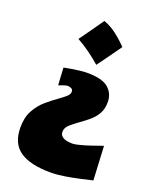

<svg xmlns="http://www.w3.org/2000/svg" viewBox="-163 -736 839 1068"><g transform="rotate(20 256.5 -202.5)"><path d="M265.5 -649.5Q306.9 -634.5 342.9 -606.5Q378.9 -578.6 408.9 -546.9Q384.2 -512 358.7 -476.6Q333.2 -441.1 306.3 -404.6Q275.2 -432 240.3 -457.5Q205.4 -483 164 -506.1Q217.2 -579.7 265.5 -649.5ZM271.5 245.1Q150.9 245.1 89.8 202.9Q28.8 160.6 28.8 65.9Q28.8 5.9 51.8 -35.4Q74.7 -76.7 107.7 -105Q140.6 -133.3 169.9 -153.8Q194.8 -171.4 212.2 -186.3Q229.5 -201.2 229.5 -216.3Q229.5 -230.5 219 -235.4Q208.5 -240.2 198.2 -240.7Q191.9 -240.7 176 -235.8Q160.2 -231 146 -225.1L140.1 -328.1Q155.3 -331.1 179.2 -335.2Q203.1 -339.4 229 -342.5Q254.9 -345.7 275.4 -345.7Q364.3 -345.7 400.9 -313.7Q437.5 -281.7 437.5 -231Q437.5 -190.9 421.4 -162.6Q405.3 -134.3 379.9 -112.8Q354.5 -91.3 325.7 -71.3Q297.9 -51.8 277.3 -32.7Q256.8 -13.7 256.8 9.3Q256.8 51.3 330.6 52.7Q343.8 52.7 370.8 45.9Q397.9 39.1 432.1 27.8Q466.3 16.6 501 3.9L511.2 205.1Q484.4 211.4 442.6 220.9Q400.9 230.5 355.2 237.8Q309.6 245.1 271.5 245.1Z"/></g></svg>

Font: Pinar Black
Style: Regular
Weight: 900
Designer: Amin Abedi
Version: Version 3.000